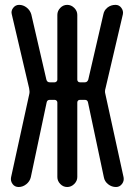

<svg xmlns="http://www.w3.org/2000/svg" viewBox="-20 -750 540 770"><path d="M54.7 0Q39.1 0 30.3 -12.2Q21.5 -24.4 24.4 -39.1L97.7 -374Q99.6 -382.8 96.7 -396.5L27.3 -692.4Q23.4 -706.1 32.7 -718.3Q42 -730.5 56.6 -730.5Q73.2 -730.5 86.9 -719.7Q100.6 -709 105.5 -692.4L166 -430.7Q168.9 -419.9 179.7 -419.9H199.2Q203.1 -419.9 206.5 -422.9Q210 -425.8 210 -430.7V-690.4Q210 -706.1 221.7 -718.3Q233.4 -730.5 249.5 -730.5Q265.6 -730.5 277.8 -718.3Q290 -706.1 290 -690.4V-430.7Q290 -425.8 293 -422.9Q295.9 -419.9 300.8 -419.9H320.3Q330.1 -419.9 334 -430.7L394.5 -692.4Q397.5 -709 411.1 -719.7Q424.8 -730.5 443.4 -730.5Q458 -730.5 466.8 -718.3Q475.6 -706.1 472.7 -692.4L403.3 -396.5Q399.4 -383.8 402.3 -374L475.6 -39.1Q478.5 -24.4 469.2 -12.2Q460 0 445.3 0Q427.7 0 413.6 -11.2Q399.4 -22.5 396.5 -39.1L333 -338.9Q331.1 -349.6 320.3 -349.6H300.8Q295.9 -349.6 293 -346.7Q290 -343.8 290 -338.9V-40Q290 -24.4 277.8 -12.2Q265.6 0 249.5 0Q233.4 0 221.7 -12.2Q210 -24.4 210 -40V-338.9Q210 -343.8 206.5 -346.7Q203.1 -349.6 199.2 -349.6H179.7Q168.9 -349.6 167 -338.9L103.5 -39.1Q99.6 -22.5 85.4 -11.2Q71.3 0 54.7 0Z"/></svg>

Font: Rounded-X Mgen+ 2m regular
Style: Regular
Weight: 400
Designer: [Source Han Sans]
Ryoko NISHIZUKA  (kana & ideographs); Paul D. Hunt (Latin, Greek & Cyrillic); Wenlong ZHANG  (bopomofo
Version: Version 1.059.20150602